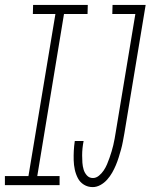

<svg xmlns="http://www.w3.org/2000/svg" viewBox="-65 -755 614 783"><path d="M-45 0V-37H51L161 -698H69L70 -735H293L292 -698H196L87 -37H178V0ZM313 8Q293 8 277 -2Q261 -12 252.5 -28.5Q244 -45 240 -63.5Q236 -82 235.5 -101.5Q235 -121 236 -140.5Q237 -160 240 -180H276Q273 -165 271.5 -150.5Q270 -136 270 -121Q270 -106 271 -91.5Q272 -77 276 -63.5Q280 -50 289.5 -39.5Q299 -29 314 -29Q327 -29 338.5 -38.5Q350 -48 358 -60Q366 -72 371.5 -85Q377 -98 381.5 -111Q386 -124 390 -137Q394 -150 397 -163Q400 -176 402.5 -189.5Q405 -203 407 -216L487 -698H393L394 -735H529L442 -210Q439 -194 436 -177.5Q433 -161 428.5 -145Q424 -129 419 -113Q414 -97 407.5 -81.5Q401 -66 392.5 -51Q384 -36 372 -22.5Q360 -9 344.5 -0.5Q329 8 313 8Z"/></svg>

Font: Iosevka Curly Slab XLtObl
Style: Regular
Weight: 200
Italic angle: -9°
Monospace: yes
Designer: Belleve Invis
Foundry: Belleve Invis
Version: Version 11.1.0; ttfautohint (v1.8.3)